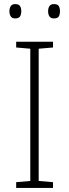

<svg xmlns="http://www.w3.org/2000/svg" viewBox="-20 -918 337 938"><path d="M239 0H59V-28L128 -34V-680L59 -686V-714H239V-686L169 -680V-34L239 -28ZM26 -863Q26 -878 32.5 -888Q39 -898 54 -898Q72 -898 78 -888Q84 -878 84 -863Q84 -848 78 -838Q72 -828 54 -828Q39 -828 32.5 -838Q26 -848 26 -863ZM215 -863Q215 -878 221.5 -888Q228 -898 243 -898Q262 -898 267.5 -888Q273 -878 273 -863Q273 -848 267.5 -838Q262 -828 243 -828Q228 -828 221.5 -838Q215 -848 215 -863Z"/></svg>

Font: Noto Sans Hebrew Thin ExtraLight
Style: Regular
Weight: 250
Version: Version 3.001